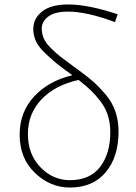

<svg xmlns="http://www.w3.org/2000/svg" viewBox="-20 -827 611 860"><path d="M293 -20Q383 -20 428.5 -79.5Q474 -139 474 -235Q474 -310 437 -363.5Q400 -417 332 -469Q225 -445 165 -381Q105 -317 105 -227Q105 -136 161 -78Q217 -20 293 -20ZM507 -763 495 -728Q369 -775 284 -775Q226 -775 196.5 -753Q167 -731 167 -699Q167 -675 176.5 -654Q186 -633 209.5 -610Q233 -587 252.5 -572Q272 -557 310 -529Q325 -518 332 -513Q372 -484 398 -461Q424 -438 453 -404Q482 -370 496.5 -328.5Q511 -287 511 -238Q511 -124 453.5 -55.5Q396 13 293 13Q205 13 136.5 -52.5Q68 -118 68 -224Q68 -325 133 -395Q198 -465 304 -490Q256 -525 236 -541Q216 -557 185 -586Q154 -615 141.5 -641.5Q129 -668 129 -697Q129 -744 168.5 -775.5Q208 -807 286 -807Q375 -807 507 -763Z"/></svg>

Font: Noto Sans Korean Thin
Style: Regular
Weight: 250
Designer: Ryoko NISHIZUKA  (kana & ideographs); Paul D. Hunt (Latin, Greek & Cyrillic); Wenlong ZHANG  (bopomofo); Sandoll Communi
Foundry: Adobe Systems Incorporated
Version: Version 1.0001;PS 1;hotconv 1.0.78;makeotf.lib2.5.61930